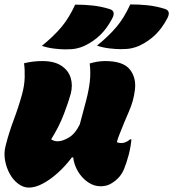

<svg xmlns="http://www.w3.org/2000/svg" viewBox="-22 -837 785 871"><path d="M569 -817Q610 -817 648 -813Q686 -809 725 -797Q755 -788 737 -754Q714 -710 683.5 -680Q653 -650 609 -629Q593 -622 574.5 -618Q556 -614 526 -614Q504 -614 474 -617.5Q444 -621 418 -630Q472 -674 506.5 -715Q541 -756 569 -817ZM319 -816Q360 -816 398 -812Q436 -808 475 -796Q505 -787 487 -753Q464 -709 433.5 -679Q403 -649 359 -628Q343 -621 324.5 -617Q306 -613 276 -613Q254 -613 224 -616.5Q194 -620 168 -629Q222 -673 256.5 -714Q291 -755 319 -816ZM87 -550Q107 -555 127.5 -557.5Q148 -560 170 -560Q224 -560 256 -539Q288 -518 298.5 -484.5Q309 -451 299 -412Q290 -378 268 -320Q246 -262 210 -205Q223 -196 239 -196Q262 -196 291 -213.5Q320 -231 340 -273Q357 -336 369 -382Q381 -428 385.5 -467.5Q390 -507 385 -549Q401 -554 419 -557Q437 -560 455 -560Q536 -560 566.5 -522.5Q597 -485 590 -429Q584 -379 563 -331.5Q542 -284 521 -230Q514 -214 508 -192Q511 -191 516.5 -189.5Q522 -188 529 -188Q539 -188 550 -193Q561 -198 568 -205H574Q574 -199 571 -178.5Q568 -158 562 -135Q552 -98 541.5 -72Q531 -46 514 -29Q498 -13 479 -2.5Q460 8 434 8Q404 8 377 -10.5Q350 -29 332 -59Q314 -89 310 -123H304Q275 -84 240.5 -53Q206 -22 172 -4Q138 14 109 14Q84 14 61 -3Q38 -20 22.5 -48Q7 -76 1 -109Q-5 -142 3 -174Q18 -234 40 -292.5Q62 -351 78 -409Q89 -449 90 -486Q91 -523 87 -550Z"/></svg>

Font: Recursive Mn Csl St XBk
Style: Italic
Weight: 1000
Italic angle: -15°
Monospace: yes
Version: Version 1.079;hotconv 1.0.112;makeotfexe 2.5.65598; ttfautoh